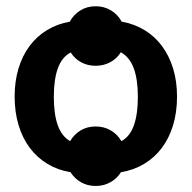

<svg xmlns="http://www.w3.org/2000/svg" viewBox="-20 -559 626 627"><path d="M27.8 -243.7Q27.8 -293.9 40.5 -335.7Q53.2 -377.4 76.7 -408.9Q100.1 -440.4 133.5 -460.7Q167 -481 208 -488.3Q220.2 -511.2 242.2 -524.9Q264.2 -538.6 292.5 -538.6Q320.3 -538.6 342.8 -524.9Q365.2 -511.2 377.4 -488.3Q418.5 -481 451.9 -460.7Q485.4 -440.4 508.8 -408.9Q532.2 -377.4 545.2 -335.7Q558.1 -293.9 558.1 -243.7Q558.1 -192.4 545.2 -149.9Q532.2 -107.4 508.3 -75.7Q484.4 -43.9 450.4 -23.7Q416.5 -3.4 375 3.4Q362.3 23.9 340.6 36.1Q318.8 48.3 292.5 48.3Q265.6 48.3 244.4 36.1Q223.1 23.9 210.4 3.4Q168.9 -3.4 135.3 -23.7Q101.6 -43.9 77.6 -75.7Q53.7 -107.4 40.8 -149.9Q27.8 -192.4 27.8 -243.7ZM155.8 -242.7Q155.8 -186 168.7 -149.9Q181.6 -113.8 209 -98.1Q221.7 -120.1 243.2 -133.1Q264.6 -146 292.5 -146Q319.8 -146 341.8 -133.1Q363.8 -120.1 376.5 -98.1Q404.3 -113.3 417.2 -149.7Q430.2 -186 430.2 -242.7Q430.2 -300.3 416.5 -336.7Q402.8 -373 374.5 -388.2Q361.8 -367.7 340.3 -356Q318.8 -344.2 292.5 -344.2Q266.1 -344.2 244.9 -355.7Q223.6 -367.2 210.9 -387.7Q182.6 -373 169.2 -336.7Q155.8 -300.3 155.8 -242.7Z"/></svg>

Font: Carlito
Style: Bold
Weight: 700
Designer: Lukasz Dziedzic
Foundry: tyPoland Lukasz Dziedzic
Version: Version 1.104